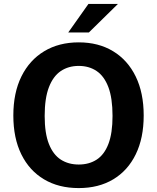

<svg xmlns="http://www.w3.org/2000/svg" viewBox="-20 -949 801 979"><path d="M381.5 10Q279.1 10 204.3 -34.7Q129.4 -79.3 88.7 -162.2Q48 -245 48 -360Q48 -475.7 89.2 -559.2Q130.5 -642.7 205.5 -687.8Q280.5 -733 381.5 -733Q482.1 -733 556.5 -687.9Q631 -642.8 671.8 -559.3Q712.7 -475.8 712.7 -360Q712.7 -245.3 672.3 -162.4Q632 -79.5 557.6 -34.7Q483.1 10 381.5 10ZM381.5 -110.1Q434.3 -110.1 473 -135.2Q511.8 -160.4 532.8 -215.1Q553.8 -269.8 553.8 -357.9Q553.8 -448.3 532.7 -504.4Q511.5 -560.6 472.7 -586.8Q434 -612.9 381.5 -612.9Q329 -612.9 290 -586.7Q251 -560.4 229.4 -504.2Q207.8 -448 207.8 -357.9Q207.8 -269.6 229.4 -215Q251 -160.4 290 -135.2Q329 -110.1 381.5 -110.1ZM431 -929H581.4L433.2 -783.5H328Z"/></svg>

Font: Public Sans Thin
Style: Regular
Weight: 100
Designer: The Public Sans project authors (U.S. Web Design System). Libre Franklin designed by Pablo Impallari and Rodrigo Fuenzal
Version: Version 1.008